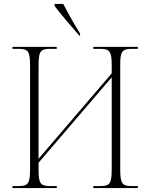

<svg xmlns="http://www.w3.org/2000/svg" viewBox="-20 -951 760 971"><path d="M381 -771H385V-781C356 -828 323 -886 300 -931H256V-921C282 -886 341 -816 381 -771ZM43 0H267V-10H234C184 -10 175 -23 175 -95V-128L545 -560V-95C545 -23 536 -10 487 -10H452V0H677V-10H645C598 -10 588 -23 588 -95V-625C588 -691 599 -704 645 -704H677V-714H452V-704H489C533 -704 545 -691 545 -624V-580L175 -148V-620C175 -691 184 -704 233 -704H267V-714H43V-704H74C123 -704 132 -691 132 -619V-95C132 -23 122 -10 75 -10H43Z"/></svg>

Font: Noto Serif Display SemiCondensed ExtraLight
Style: Regular
Weight: 200
Width: 4
Designer: Monotype Design Team
Foundry: Monotype Imaging Inc.
Version: Version 2.009